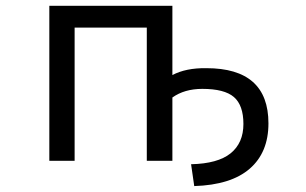

<svg xmlns="http://www.w3.org/2000/svg" viewBox="-20 -544 1040 652"><path d="M565.4 -524.4V-289.1Q611.3 -313.5 680.7 -312.5Q891.6 -312.5 891.6 -125Q891.6 -26.4 828.1 28.8Q764.6 84 639.6 87.9L628.9 13.7Q719.7 11.7 763.2 -23.4Q806.6 -58.6 806.6 -123Q806.6 -186.5 774.4 -214.4Q742.2 -242.2 667 -242.2Q606.4 -242.2 565.4 -212.9V2H478.5V-450.2H233.4V2H147.5V-524.4Z"/></svg>

Font: GenEi Gothic M Regular
Style: Regular
Weight: 400
Designer: o_tamon (Modified); [Source Han Sans]
Ryoko NISHIZUKA  (kana & ideographs); Paul D. Hunt (Latin, Greek & Cyrillic); Wenl
Version: Version 1.1a;Original Version 1.004